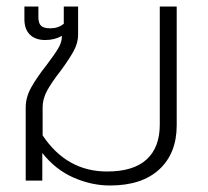

<svg xmlns="http://www.w3.org/2000/svg" viewBox="-20 -555 638 590"><path d="M110 -85V0H59V-225Q59 -256 76 -286.5Q93 -317 123 -355Q148 -388 159 -406.5Q170 -425 170 -442V-445Q148 -432 119 -432Q89 -432 72 -448.5Q55 -465 55 -496V-535H98V-502Q98 -484 106 -476Q114 -468 135 -468Q159 -468 176 -482V-535H220V-448Q220 -423 206 -397.5Q192 -372 166 -337Q138 -301 124.5 -276Q111 -251 111 -225V-139Q185 -28 309 -28Q390 -28 430.5 -65Q471 -102 471 -172V-535H523V-170Q523 -84 469.5 -34.5Q416 15 318 15Q261 15 205.5 -9.5Q150 -34 110 -85Z"/></svg>

Font: Prompt ExtraLight
Style: Regular
Weight: 275
Designer: Katatrad Team
Foundry: CadsonDemak
Version: Version 1.000